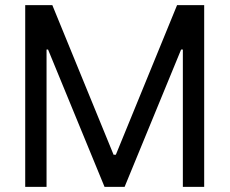

<svg xmlns="http://www.w3.org/2000/svg" viewBox="-20 -727 893 747"><path d="M183.6 -707 421.9 -125H430.7L668.9 -707H774.4V0H691.4V-534.2H684.6L464.8 0H386.7L167 -534.2H161.1V0H78.1V-707Z"/></svg>

Font: Pretendard GOV
Style: Regular
Weight: 400
Designer: Base glyphs from Inter by Rasmus Andersson; Hangeul glyphs from Noto Sans CJK(Source Han Sans) by Jang Soo-young and Kan
Foundry: Kil Hyung-jin
Version: Version 1.309